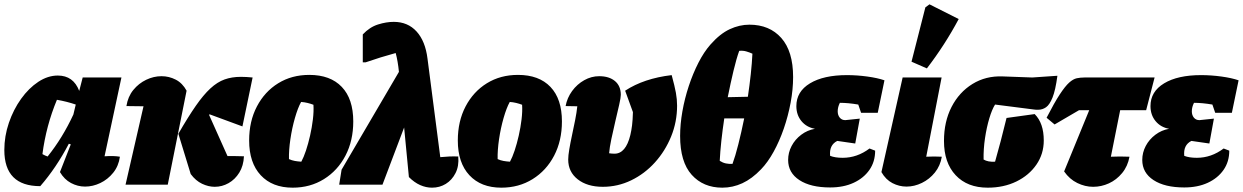

<svg xmlns="http://www.w3.org/2000/svg" viewBox="-21 -853 5742 887"><path d="M165 7Q-1 7 -1 -160Q-1 -224 20 -285.5Q41 -347 76.5 -396.5Q112 -446 156 -475Q200 -504 246 -504Q318 -504 345 -433L361 -495H540L462 -131Q505 -134 533 -129Q527 -86 502 -55Q477 -24 442.5 -7.5Q408 9 372 9Q338 9 307 -7.5Q276 -24 256 -58L306 -186L297 -189Q239 -78 165 7ZM175 -141Q187 -134 199 -130Q268 -216 318 -324L329 -370Q288 -384 242 -392Q192 -272 175 -141Z M559 0 642 -362Q617 -362 563 -363Q570 -407 595 -437.5Q620 -468 654.5 -484.5Q689 -501 725 -501Q760 -501 791 -485Q822 -469 841 -434L754 0ZM860 -49 803 -235Q848 -313 883.5 -364Q919 -415 951 -444.5Q983 -474 1016.5 -486Q1050 -498 1092 -498Q1116 -498 1146 -495L1099 -269L947 -325Q946 -324 945 -322L1030 -132Q1043 -132 1061 -132Q1079 -132 1106 -131Q1104 -87 1084.5 -55.5Q1065 -24 1035 -7Q1005 10 971 10Q942 10 912.5 -4Q883 -18 860 -49Z M1331 14Q1237 14 1183.5 -43.5Q1130 -101 1130 -204Q1130 -293 1166 -361.5Q1202 -430 1264.5 -468.5Q1327 -507 1408 -507Q1505 -507 1558 -451.5Q1611 -396 1611 -292Q1611 -203 1575 -134Q1539 -65 1475.5 -25.5Q1412 14 1331 14ZM1371 -106Q1382 -126 1392.5 -157.5Q1403 -189 1411.5 -226.5Q1420 -264 1424.5 -301.5Q1429 -339 1427 -369Q1414 -374 1399.5 -377.5Q1385 -381 1370 -382Q1355 -355 1341.5 -308Q1328 -261 1320.5 -210Q1313 -159 1314 -118Q1327 -112 1341 -109.5Q1355 -107 1371 -106Z M1546 0 1557 -69 1822 -521Q1817 -571 1807 -608Q1737 -589 1668 -565H1655V-694Q1687 -728 1725.5 -740Q1764 -752 1798 -752Q1863 -752 1903.5 -707.5Q1944 -663 1954 -582L2013 -127Q2034 -129 2054.5 -130Q2075 -131 2096 -130Q2100 -86 2083.5 -53.5Q2067 -21 2038.5 -3.5Q2010 14 1975 14Q1947 14 1920 2Q1893 -10 1868 -35L1846 -264L1746 0Z M2295 14Q2201 14 2147.5 -43.5Q2094 -101 2094 -204Q2094 -293 2130 -361.5Q2166 -430 2228.5 -468.5Q2291 -507 2372 -507Q2469 -507 2522 -451.5Q2575 -396 2575 -292Q2575 -203 2539 -134Q2503 -65 2439.5 -25.5Q2376 14 2295 14ZM2335 -106Q2346 -126 2356.5 -157.5Q2367 -189 2375.5 -226.5Q2384 -264 2388.5 -301.5Q2393 -339 2391 -369Q2378 -374 2363.5 -377.5Q2349 -381 2334 -382Q2319 -355 2305.5 -308Q2292 -261 2284.5 -210Q2277 -159 2278 -118Q2291 -112 2305 -109.5Q2319 -107 2335 -106Z M2764 10Q2692 10 2648 -24.5Q2604 -59 2604 -116Q2604 -134 2609 -163.5Q2614 -193 2621.5 -228Q2629 -263 2636 -298Q2643 -333 2646 -362Q2624 -362 2592 -363Q2599 -401 2622 -432.5Q2645 -464 2678 -482.5Q2711 -501 2747 -501Q2793 -501 2820 -478.5Q2847 -456 2847 -415Q2847 -402 2839.5 -369Q2832 -336 2822 -294Q2812 -252 2803.5 -211.5Q2795 -171 2793 -145Q2805 -143 2818 -143Q2870 -143 2891 -229Q2896 -250 2899 -274Q2902 -298 2903 -335L2867 -434Q2954 -491 3082 -506Q3096 -455 3101.5 -424.5Q3107 -394 3107 -365Q3107 -290 3079.5 -222.5Q3052 -155 3004.5 -102.5Q2957 -50 2895 -20Q2833 10 2764 10Z M3316 14Q3228 14 3174.5 -45.5Q3121 -105 3121 -225Q3121 -279 3131.5 -338.5Q3142 -398 3161 -455.5Q3180 -513 3205.5 -563Q3231 -613 3261 -647Q3305 -697 3350 -718Q3395 -739 3441 -739Q3534 -739 3588.5 -677.5Q3643 -616 3643 -497Q3643 -440 3631.5 -378.5Q3620 -317 3600 -259Q3580 -201 3553 -152Q3526 -103 3495 -71Q3453 -27 3408.5 -6.5Q3364 14 3316 14ZM3394 -618Q3381 -582 3367.5 -525.5Q3354 -469 3341 -404L3434 -406Q3442 -460 3447.5 -511Q3453 -562 3455 -605Q3442 -611 3426.5 -615.5Q3411 -620 3394 -618ZM3363 -96Q3376 -131 3390 -186.5Q3404 -242 3417 -306H3325Q3317 -253 3311.5 -202.5Q3306 -152 3304 -110Q3318 -101 3332.5 -98Q3347 -95 3363 -96Z M3814 13Q3724 13 3672 -21Q3620 -55 3620 -114Q3620 -148 3636 -178.5Q3652 -209 3680.5 -230.5Q3709 -252 3744 -258Q3705 -265 3681.5 -293.5Q3658 -322 3658 -363Q3658 -430 3721 -468Q3784 -506 3892 -506Q3938 -506 3985.5 -499.5Q4033 -493 4065 -482L4034 -332H3957L3944 -370Q3897 -378 3859 -378Q3849 -358 3849 -339Q3849 -321 3858.5 -309.5Q3868 -298 3884 -298L3951 -305L3930 -190L3847 -202Q3809 -183 3814 -133Q3837 -124 3872 -124Q3939 -124 3996 -167L4022 -157Q4022 -106 3995.5 -68Q3969 -30 3922.5 -8.5Q3876 13 3814 13Z M4330 -129Q4323 -87 4298 -56Q4273 -25 4238 -8Q4203 9 4167 9Q4133 9 4102 -7Q4071 -23 4051 -58L4149 -495H4329L4258 -129Q4294 -131 4330 -129ZM4261 -537 4190 -568 4254 -819 4273 -833 4408 -765Q4344 -645 4261 -537Z M4542 14Q4448 14 4394 -43.5Q4340 -101 4340 -202Q4340 -291 4375 -359Q4410 -427 4471.5 -465Q4533 -503 4611 -500L4748 -495L4864 -503Q4855 -436 4841.5 -402.5Q4828 -369 4811.5 -357.5Q4795 -346 4775 -346Q4771 -346 4766 -346Q4761 -346 4756 -347L4576 -370Q4562 -348 4549.5 -306.5Q4537 -265 4529.5 -214.5Q4522 -164 4523 -116Q4543 -104 4576 -106Q4589 -152 4602 -201Q4615 -250 4629 -308L4759 -326Q4801 -284 4801 -204Q4801 -142 4767 -92.5Q4733 -43 4674.5 -14.5Q4616 14 4542 14Z M4851 -278 4814 -309Q4850 -379 4875 -417Q4900 -455 4918.5 -471.5Q4937 -488 4953.5 -491.5Q4970 -495 4989 -495H5313L5274 -344H5154L5111 -129Q5132 -130 5153.5 -130Q5175 -130 5197 -129Q5189 -85 5163 -53.5Q5137 -22 5102 -6Q5067 10 5029 10Q4992 10 4956 -7.5Q4920 -25 4895 -61L5011 -344H4964Z M5450 13Q5360 13 5308 -21Q5256 -55 5256 -114Q5256 -148 5272 -178.5Q5288 -209 5316.5 -230.5Q5345 -252 5380 -258Q5341 -265 5317.5 -293.5Q5294 -322 5294 -363Q5294 -430 5357 -468Q5420 -506 5528 -506Q5574 -506 5621.5 -499.5Q5669 -493 5701 -482L5670 -332H5593L5580 -370Q5533 -378 5495 -378Q5485 -358 5485 -339Q5485 -321 5494.5 -309.5Q5504 -298 5520 -298L5587 -305L5566 -190L5483 -202Q5445 -183 5450 -133Q5473 -124 5508 -124Q5575 -124 5632 -167L5658 -157Q5658 -106 5631.5 -68Q5605 -30 5558.5 -8.5Q5512 13 5450 13Z"/></svg>

Font: Piazzolla Black
Style: Italic
Weight: 900
Italic angle: -11.3°
Designer: Juan Pablo del Peral
Foundry: Huerta Tipografica
Version: Version 1.330